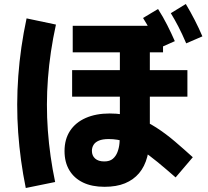

<svg xmlns="http://www.w3.org/2000/svg" viewBox="-20 -868 1040 961"><path d="M109 73Q81 -64 71 -204Q61 -344 71.5 -487.5Q82 -631 113 -776L260 -745Q230 -608 220 -476Q210 -344 219.5 -214.5Q229 -85 256 43ZM945 -81 859 20Q811 -22 768.5 -57Q726 -92 686.5 -118Q647 -144 608 -158Q569 -172 524 -172Q493 -172 474.5 -164Q456 -156 448 -142.5Q440 -129 440 -113Q440 -89 456 -74.5Q472 -60 502 -60Q529 -60 544.5 -73Q560 -86 568 -107Q576 -128 578 -151Q580 -174 580 -194V-686H730V-194Q730 -132 717 -83Q704 -34 676 -1Q648 32 605.5 49.5Q563 67 503 67Q440 67 395.5 45.5Q351 24 327 -16Q303 -56 303 -112Q303 -171 330.5 -213Q358 -255 409 -277.5Q460 -300 529 -300Q597 -300 654.5 -281Q712 -262 761.5 -230Q811 -198 856.5 -159Q902 -120 945 -81ZM796 -739V-606H344V-739ZM918 -517V-384H341V-517ZM774 -626Q752 -675 734 -711Q716 -747 696 -778L771 -823Q796 -784 817 -742.5Q838 -701 855 -662ZM912 -651Q891 -700 872.5 -735.5Q854 -771 835 -802L910 -848Q934 -808 955 -767Q976 -726 993 -686Z"/></svg>

Font: Murecho Thin
Style: Bold
Weight: 700
Version: Version 1.010